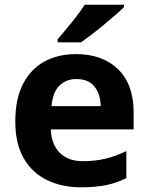

<svg xmlns="http://www.w3.org/2000/svg" viewBox="-20 -786 631 816"><path d="M303 -556Q416 -556 482 -491.5Q548 -427 548 -308V-236H196Q198 -173 233.5 -137Q269 -101 332 -101Q385 -101 428 -111.5Q471 -122 517 -144V-29Q477 -9 432.5 0.5Q388 10 325 10Q243 10 180 -20.5Q117 -51 81 -113Q45 -175 45 -269Q45 -365 77.5 -428.5Q110 -492 168 -524Q226 -556 303 -556ZM304 -450Q261 -450 232.5 -422Q204 -394 199 -335H408Q407 -385 382 -417.5Q357 -450 304 -450ZM507 -756Q493 -742 470 -722Q447 -702 420.5 -680Q394 -658 368.5 -638.5Q343 -619 324 -606H225V-619Q241 -638 262.5 -663.5Q284 -689 305 -716.5Q326 -744 340 -766H507Z"/></svg>

Font: Noto Sans Duployan
Style: Bold
Weight: 700
Designer: David Corbett
Foundry: David Corbett
Version: Version 3.001